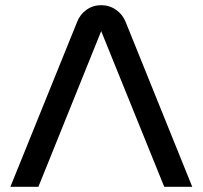

<svg xmlns="http://www.w3.org/2000/svg" viewBox="-20 -720 781 740"><path d="M277 -635Q288 -664 313 -682Q338 -700 370 -700Q402 -700 427.5 -682Q453 -664 464 -636L721 0H613L370 -600L128 0H20Z"/></svg>

Font: Skate blade
Style: Regular
Weight: 400
Italic angle: -7°
Designer: Valerio Brotto (Silverblur_type)
Version: Version 2.001